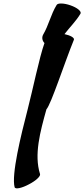

<svg xmlns="http://www.w3.org/2000/svg" viewBox="-20 -1012 472 1075"><path d="M142 20C181 0 209 -26 204 -38C170 -146 205 -275 240 -400C266 -428 341 -660 394 -790C397 -801 374 -814 341 -821C371 -860 407 -895 431 -936C437 -949 412 -969 375 -982C338 -995 303 -996 297 -984C264 -930 253 -871 221 -817C213 -801 217 -783 229 -771C200 -690 164 -512 135 -400C96 -250 43 -33 62 37C67 49 103 41 142 20Z"/></svg>

Font: Nupuram Black Oblique
Style: Regular
Weight: 900
Designer: Santhosh Thottingal (santhosh.thottingal@gmail.com)
Foundry: SMC
Version: Version 1.000